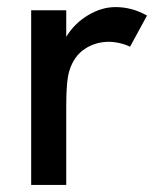

<svg xmlns="http://www.w3.org/2000/svg" viewBox="-20 -522 453 542"><path d="M68 -493H167V-418Q190 -456 228.5 -479Q267 -502 306 -502Q353 -502 395 -478L347 -390Q336 -396 319 -400Q302 -404 287 -404Q250 -404 219.5 -384Q189 -364 176 -323Q167 -295 167 -225V0H68Z"/></svg>

Font: Hanken Grotesk Medium
Style: Regular
Weight: 500
Designer: Alfredo Marco Pradil
Foundry: Hanken Design Co.
Version: Version 3.014